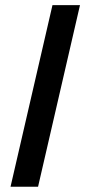

<svg xmlns="http://www.w3.org/2000/svg" viewBox="-20 -709 324 729"><path d="M20 0 179.2 -689.5H283.7L124.5 0Z"/></svg>

Font: Acari Sans SemiBold
Style: Italic
Weight: 600
Italic angle: -13°
Designer: Alfredo Marco Pradil and Stefan Peev
Foundry: Hanken Design Co.
Version: Version 1.045;January 11, 2019;FontCreator 11.5.0.2425 64-bi